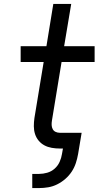

<svg xmlns="http://www.w3.org/2000/svg" viewBox="-20 -755 540 976"><path d="M144 201V129H179Q199 129 220 123Q241 117 257.5 102.5Q274 88 283 68Q292 48 295 28L300 0H284Q263 0 243 -3.5Q223 -7 206 -16Q189 -25 176.5 -40Q164 -55 158 -74Q152 -93 152 -113.5Q152 -134 155 -155L202 -440H85V-520H216L251 -735H342L306 -520H461V-440H293L244 -142Q242 -130 242.5 -119Q243 -108 248 -98.5Q253 -89 263 -84.5Q273 -80 284 -80H395L377 28Q373 51 365.5 74Q358 97 344.5 117.5Q331 138 312 154.5Q293 171 271 182Q249 193 225.5 197Q202 201 179 201Z"/></svg>

Font: Iosevka SS04 Medium
Style: Italic
Weight: 500
Italic angle: -9°
Monospace: yes
Designer: Belleve Invis
Foundry: Belleve Invis
Version: Version 19.0.0; ttfautohint (v1.8.4)